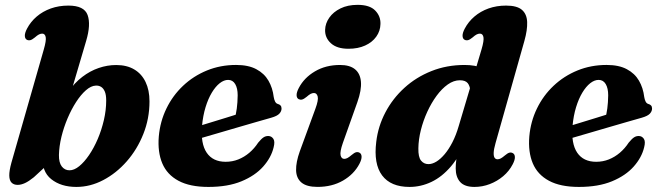

<svg xmlns="http://www.w3.org/2000/svg" viewBox="-20 -742 2673 776"><path d="M157 -542Q167.5 -578.3 164.7 -592.2Q161.8 -606.1 150.6 -606.1Q144.3 -606.1 137.5 -602.8Q130.7 -599.4 120.6 -590.4Q109.8 -581.6 102.8 -579.8Q95.8 -577.9 89.1 -581Q80.8 -585.3 80.4 -596.9Q79.9 -608.5 89.2 -626.3Q103.9 -654.3 128.4 -675.2Q152.9 -696.1 185.4 -707.8Q217.9 -719.4 256.5 -719.4Q320.4 -719.4 334.1 -681.2Q347.9 -642.9 328.2 -576.6L243.4 -289.1L214.6 -287.5Q230.9 -335.3 256.1 -371.3Q281.4 -407.4 312.7 -431.3Q344 -455.3 378.9 -467.2Q413.9 -479.2 449.6 -479.2Q492.6 -479.2 522.5 -461.4Q552.5 -443.7 568.3 -410.7Q584.2 -377.7 584.2 -332.1Q584.2 -262.7 559.3 -200.4Q534.5 -138 492.3 -89.9Q450.1 -41.8 397.4 -14.2Q344.8 13.5 288.7 13.5Q226.3 13.5 187 -18Q147.8 -49.5 153.1 -110.7L184.5 -88.1L116.7 -25.6Q96.7 -9.3 80.8 -2Q65 5.2 51.4 5.2Q35.8 5.2 26.9 -3.7Q17.9 -12.7 17.5 -32.2Q17.1 -51.7 26.1 -84.5ZM366.9 -396Q347.8 -395.2 327.2 -377.2Q306.7 -359.2 287.7 -329.8Q268.7 -300.4 253.2 -264Q237.7 -227.5 228.3 -189.1Q219 -150.7 218.2 -115.5Q217.8 -84.5 229.8 -69.1Q241.9 -53.7 260.8 -53.7Q279.8 -53.7 300.2 -70.3Q320.7 -87 340.1 -115.5Q359.5 -144 375.1 -180.4Q390.6 -216.9 399.9 -256.9Q409.2 -297 409.2 -335.8Q409.2 -359 403.5 -372.2Q397.8 -385.4 388.3 -391.1Q378.8 -396.8 366.9 -396Z M707.2 -209.1Q707.2 -209.1 724.5 -214.4Q741.9 -219.8 769.7 -228.2Q797.6 -236.6 829.7 -246.5Q861.8 -256.4 892.6 -265.8Q923.4 -275.2 945.7 -282.4L928.5 -262.4Q933.8 -279.8 937 -303.5Q940.2 -327.2 940.6 -356.9Q940.6 -385.4 930.6 -402.3Q920.6 -419.1 902 -419.1Q885.1 -419.1 868 -405.7Q851 -392.3 836.1 -367.6Q821.3 -343 810.8 -308.8Q800.3 -274.7 796.5 -232.9Q790.5 -161.4 815.5 -124.7Q840.5 -88.1 892 -88.1Q919.3 -88.1 943.3 -97.7Q967.3 -107.3 987.7 -124.6Q1008.1 -142 1023.4 -165.4Q1036.5 -181.4 1045.4 -187Q1054.3 -192.7 1064.9 -192.3Q1077.3 -191.9 1084.7 -181.1Q1092.1 -170.3 1085.9 -146.5Q1076.2 -105.4 1043.6 -68.7Q1011.1 -32.1 956 -9.3Q901 13.5 822.3 13.5Q747.6 13.5 701.3 -11.4Q655 -36.3 635.8 -82Q616.6 -127.8 621.8 -190.5Q627.1 -250.9 652.6 -303.3Q678 -355.8 719.9 -395.3Q761.8 -434.9 816.4 -457.2Q871 -479.5 934.2 -479.5Q984 -479.5 1016 -462.3Q1048.1 -445.2 1065 -416Q1081.9 -386.9 1086.3 -349.9Q1087.9 -339.7 1091.7 -331.9Q1095.6 -324 1102.4 -322Q1109.8 -320.1 1113.8 -315.7Q1117.9 -311.3 1117.9 -303.2Q1117.9 -292.3 1109.1 -282.7Q1100.4 -273.1 1076.3 -266.2Q1053.5 -259.8 1018.1 -249.6Q982.7 -239.3 941.6 -227.4Q900.5 -215.4 859.9 -203.5Q819.4 -191.5 785.8 -181.9Q752.3 -172.3 732.1 -166.3Q711.9 -160.3 711.9 -160.3Z M1365.6 -163.9Q1353.2 -128.2 1356.6 -114Q1360.1 -99.9 1371.2 -99.9Q1377.6 -99.9 1384.3 -103.4Q1391.1 -107 1401.2 -115.6Q1412 -124.8 1419 -126.6Q1426 -128.5 1432.7 -125Q1441 -120.7 1441.4 -109.1Q1441.9 -97.5 1432.6 -79.7Q1410.6 -37.7 1366.2 -12.1Q1321.9 13.4 1263.3 13.4Q1219.3 13.4 1198.3 -4.3Q1177.3 -22.1 1176.7 -54.3Q1176 -86.5 1191.7 -130.4L1254.6 -302.1Q1267.8 -337.9 1264 -352Q1260.2 -366.1 1249 -366.1Q1242.7 -366.1 1235.9 -362.8Q1229.1 -359.4 1219 -350.4Q1208.2 -341.6 1201.2 -339.8Q1194.2 -337.9 1187.5 -341Q1179.2 -345.3 1178.8 -356.9Q1178.3 -368.5 1187.6 -386.3Q1209.2 -427.9 1253 -453.6Q1296.7 -479.4 1354.1 -479.4Q1393.8 -479.4 1414.9 -462Q1436.1 -444.7 1438.8 -411.3Q1441.5 -377.9 1424.5 -329.6ZM1388.5 -544.9Q1341.7 -544.9 1317.4 -567.2Q1293 -589.4 1294 -621.4Q1294.7 -647.6 1310.9 -670.6Q1327 -693.7 1356.1 -708Q1385.3 -722.4 1425.3 -722.4Q1474.3 -722.4 1496.5 -699.4Q1518.8 -676.5 1517.7 -645Q1517.1 -616.6 1500.7 -593.8Q1484.4 -571 1455.7 -558Q1427 -544.9 1388.5 -544.9Z M2099.4 -576.6 1982.8 -163.7Q1975.8 -139 1975.3 -124.7Q1974.8 -110.4 1979.1 -104.3Q1983.5 -98.2 1990.8 -98.2Q1997.2 -98.2 2003.9 -101.7Q2010.7 -105.3 2020.8 -113.9Q2031.6 -123.1 2038.6 -124.9Q2045.6 -126.8 2052.3 -123.3Q2060.6 -119 2061 -107.4Q2061.5 -95.8 2052.2 -78Q2038 -50.4 2013.7 -29.9Q1989.4 -9.4 1959.5 2Q1929.6 13.5 1897.7 13.5Q1857.7 13.5 1839.7 -6.6Q1821.8 -26.7 1821.8 -61.8Q1821.8 -78.1 1824.3 -97Q1826.8 -116 1831.8 -139.1Q1836.8 -162.2 1844.4 -189.6L1864.6 -178.7Q1839.1 -112.2 1802.8 -69.7Q1766.5 -27.1 1723.7 -6.8Q1681 13.5 1635.2 13.5Q1559.3 13.5 1524.4 -33Q1489.5 -79.6 1500.7 -168.9Q1508.1 -231.6 1537.6 -287.7Q1567.1 -343.9 1614.5 -387Q1661.8 -430.1 1723.6 -454.7Q1785.3 -479.4 1857.5 -479.4Q1901.6 -479.4 1931 -466.3Q1960.5 -453.2 1975.4 -431.1Q1990.3 -408.9 1991 -381.2L1881.5 -369.9Q1880 -394 1870.5 -405.8Q1861 -417.6 1838.7 -417.6Q1813.7 -417.6 1789.7 -400.6Q1765.7 -383.6 1744.5 -354.8Q1723.3 -325.9 1706.9 -290.1Q1690.5 -254.3 1680.9 -216.1Q1671.4 -177.9 1670.9 -142.6Q1670.2 -107.3 1681.6 -93Q1693.1 -78.7 1711.7 -78.7Q1727 -78.7 1743.7 -88.8Q1760.4 -99 1777.1 -118.7Q1793.8 -138.5 1808.5 -167Q1823.1 -195.4 1833.9 -232.3L1926.1 -542Q1936.8 -578.3 1933.9 -592.2Q1930.9 -606.1 1919.7 -606.1Q1913.4 -606.1 1906.6 -602.8Q1899.8 -599.4 1889.7 -590.4Q1878.9 -581.6 1871.9 -579.8Q1864.9 -577.9 1858.2 -581Q1849.9 -585.3 1849.5 -596.9Q1849 -608.5 1858.3 -626.3Q1873 -654.3 1897.5 -675.2Q1921.9 -696.1 1954.4 -707.8Q1987 -719.4 2025.6 -719.4Q2069.5 -719.4 2089.4 -702.3Q2109.3 -685.1 2110.6 -653.1Q2111.9 -621 2099.4 -576.6Z M2204.7 -209.1Q2204.7 -209.1 2222 -214.4Q2239.4 -219.8 2267.2 -228.2Q2295.1 -236.6 2327.2 -246.5Q2359.3 -256.4 2390.1 -265.8Q2420.9 -275.2 2443.2 -282.4L2426 -262.4Q2431.3 -279.8 2434.5 -303.5Q2437.7 -327.2 2438.1 -356.9Q2438.1 -385.4 2428.1 -402.3Q2418.1 -419.1 2399.5 -419.1Q2382.6 -419.1 2365.5 -405.7Q2348.5 -392.3 2333.6 -367.6Q2318.8 -343 2308.3 -308.8Q2297.8 -274.7 2294 -232.9Q2288 -161.4 2313 -124.7Q2338 -88.1 2389.5 -88.1Q2416.8 -88.1 2440.8 -97.7Q2464.8 -107.3 2485.2 -124.6Q2505.6 -142 2520.9 -165.4Q2534 -181.4 2542.9 -187Q2551.8 -192.7 2562.4 -192.3Q2574.8 -191.9 2582.2 -181.1Q2589.6 -170.3 2583.4 -146.5Q2573.7 -105.4 2541.1 -68.7Q2508.6 -32.1 2453.5 -9.3Q2398.5 13.5 2319.8 13.5Q2245.1 13.5 2198.8 -11.4Q2152.5 -36.3 2133.3 -82Q2114.1 -127.8 2119.3 -190.5Q2124.6 -250.9 2150.1 -303.3Q2175.5 -355.8 2217.4 -395.3Q2259.3 -434.9 2313.9 -457.2Q2368.5 -479.5 2431.7 -479.5Q2481.5 -479.5 2513.5 -462.3Q2545.6 -445.2 2562.5 -416Q2579.4 -386.9 2583.8 -349.9Q2585.4 -339.7 2589.2 -331.9Q2593.1 -324 2599.9 -322Q2607.3 -320.1 2611.3 -315.7Q2615.4 -311.3 2615.4 -303.2Q2615.4 -292.3 2606.6 -282.7Q2597.9 -273.1 2573.8 -266.2Q2551 -259.8 2515.6 -249.6Q2480.2 -239.3 2439.1 -227.4Q2398 -215.4 2357.4 -203.5Q2316.9 -191.5 2283.3 -181.9Q2249.8 -172.3 2229.6 -166.3Q2209.4 -160.3 2209.4 -160.3Z"/></svg>

Font: Fraunces
Style: Italic
Weight: 900
Italic angle: -16°
Version: Version 1.000;[0bf87f6ff]